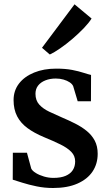

<svg xmlns="http://www.w3.org/2000/svg" viewBox="-20 -882 520 912"><path d="M232 11Q191.5 11 154 3.2Q116.5 -4.5 86.8 -14Q57 -23.5 40.5 -28.5L41 -156.5H108L128.5 -81Q134 -70 150.5 -60Q167 -50 189 -43.5Q211 -37 233.5 -37Q269 -37 291.8 -46.8Q314.5 -56.5 325.8 -74Q337 -91.5 337 -115Q337 -141.5 319 -160.2Q301 -179 267.8 -195.5Q234.5 -212 188 -231Q142.5 -250 110.2 -273.8Q78 -297.5 61.2 -330Q44.5 -362.5 44.5 -406.5Q44.5 -451.5 70.2 -485Q96 -518.5 141.8 -537.2Q187.5 -556 246.5 -556Q291 -556 323 -549.8Q355 -543.5 377 -536.2Q399 -529 412.5 -526L412 -401H349L327.5 -473Q323 -483 311 -491Q299 -499 282 -504Q265 -509 245 -509Q217.5 -509 195.5 -500.2Q173.5 -491.5 161 -475.5Q148.5 -459.5 148.5 -436.5Q148.5 -405 166.5 -385.2Q184.5 -365.5 213.2 -351.8Q242 -338 274.5 -324Q306.5 -310.5 336.8 -295.2Q367 -280 391.2 -260.5Q415.5 -241 429.8 -214.5Q444 -188 444 -151.5Q444 -104 419.8 -67.5Q395.5 -31 348 -10Q300.5 11 232 11ZM216 -623.5 179.5 -655 334 -861.5 415 -794Q403 -774.5 378.8 -749Q354.5 -723.5 324.8 -698Q295 -672.5 266.5 -652.8Q238 -633 217.5 -623.5Z"/></svg>

Font: Merriweather 48pt SemiBold
Style: Regular
Weight: 600
Version: Version 2.100